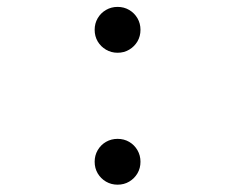

<svg xmlns="http://www.w3.org/2000/svg" viewBox="-20 -510 659 543"><path d="M312.5 12.3Q294.7 12.3 279.8 3.7Q265 -5 256.3 -19.7Q247.7 -34.3 247.7 -52.5Q247.7 -70.5 256.3 -85.3Q265 -100.2 279.8 -108.8Q294.7 -117.3 312.5 -117.3Q330.7 -117.3 345.3 -108.8Q360 -100.2 368.7 -85.3Q377.3 -70.5 377.3 -52.5Q377.3 -34.3 368.7 -19.7Q360 -5 345.3 3.7Q330.7 12.3 312.5 12.3ZM312.5 -360.8Q294.7 -360.8 279.8 -369.5Q265 -378.2 256.3 -392.8Q247.7 -407.5 247.7 -425.7Q247.7 -443.7 256.3 -458.5Q265 -473.3 279.8 -481.9Q294.7 -490.5 312.5 -490.5Q330.7 -490.5 345.3 -481.9Q360 -473.3 368.7 -458.5Q377.3 -443.7 377.3 -425.7Q377.3 -407.5 368.7 -392.8Q360 -378.2 345.3 -369.5Q330.7 -360.8 312.5 -360.8Z"/></svg>

Font: Sono ExtraLight
Style: Regular
Weight: 200
Designer: Tyler Finck
Foundry: Tyler Finck
Version: Version 2.112